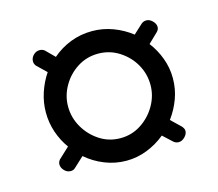

<svg xmlns="http://www.w3.org/2000/svg" viewBox="-64 -730 587 518"><g transform="rotate(-15 230.0 -471.0)"><path d="M231 -290Q200 -290 171 -301.5Q142 -313 119 -333L91 -307Q86 -302 78 -302Q68 -302 60.5 -310Q53 -318 53 -327Q53 -334 58 -340L88 -368Q72 -390 63 -416.5Q54 -443 54 -472Q54 -500 63 -527Q72 -554 87 -576L61 -601Q56 -607 56 -614Q56 -624 63.5 -631.5Q71 -639 81 -639Q89 -639 95 -634L119 -610Q142 -630 170.5 -641Q199 -652 231 -652Q261 -652 289 -641.5Q317 -631 340 -613L366 -637Q372 -642 380 -642Q389 -642 397 -634Q405 -626 405 -617Q405 -610 399 -604L372 -578Q389 -556 399 -529Q409 -502 409 -473Q409 -443 399 -416Q389 -389 372 -366L399 -340Q405 -333 405 -327Q405 -318 397 -310Q389 -302 380 -302Q372 -302 366 -307L340 -331Q317 -312 289 -301Q261 -290 231 -290ZM231 -353Q263 -353 289 -370Q315 -387 330.5 -414Q346 -441 346 -471Q346 -502 331 -528.5Q316 -555 289.5 -572Q263 -589 231 -589Q199 -589 173 -572.5Q147 -556 131.5 -529Q116 -502 116 -472Q116 -441 131.5 -414Q147 -387 173 -370Q199 -353 231 -353Z"/></g></svg>

Font: Dosis SemiBold
Style: Regular
Weight: 600
Designer: EdgarTolentino, PabloImpallari, IginoMarini
Foundry: EdgarTolentino, PabloImpallari, IginoMarini
Version: Version 3.001; ttfautohint (v1.8.2)